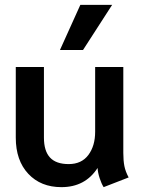

<svg xmlns="http://www.w3.org/2000/svg" viewBox="-20 -761 588 791"><path d="M45 -194V-485H161V-194Q161 -139 186 -112Q211 -85 263 -85Q316 -85 344 -122.5Q372 -160 372 -218V-485H488V-131Q488 -99 492.5 -76.5Q497 -54 510 -30L407 10Q398 -4 390.5 -27Q383 -50 382 -69Q331 10 233 10Q148 10 96.5 -45Q45 -100 45 -194ZM311 -741H442L322 -555H227Z"/></svg>

Font: Niramit SemiBold
Style: Regular
Weight: 600
Designer: Katatrad Aksorn Co.,Ltd.
Foundry: Cadson Demak Co.,Ltd.
Version: Version 1.001; ttfautohint (v1.6)